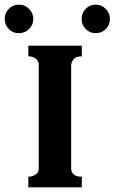

<svg xmlns="http://www.w3.org/2000/svg" viewBox="-37 -807 493 827"><path d="M375 -664.1Q349.6 -664.1 332 -682.1Q314.5 -700.2 314.5 -725.6Q314.5 -751 332 -769Q349.6 -787.1 375 -787.1Q400.4 -787.1 418.5 -768.6Q436.5 -750 436.5 -725.1Q436.5 -700.2 418.9 -682.1Q401.4 -664.1 375 -664.1ZM43.9 -664.1Q17.6 -664.1 0.5 -682.1Q-16.6 -700.2 -16.6 -725.6Q-16.6 -751 1 -769Q18.6 -787.1 44.4 -787.1Q70.3 -787.1 88.4 -768.6Q106.4 -750 106.4 -725.1Q106.4 -700.2 88.4 -682.1Q70.3 -664.1 43.9 -664.1ZM85 -45.9Q102.5 -45.9 115.7 -54.7Q128.9 -63.5 129.9 -78.1V-528.3Q129.9 -544.9 116.7 -554.7Q103.5 -564.5 85 -564.5V-610.4H315.4V-564.5Q293 -563.5 283.2 -555.2Q273.4 -546.9 269.5 -528.3V-78.1Q273.4 -45.9 315.4 -45.9V0H85Z"/></svg>

Font: Menaion Unicode
Style: Regular
Weight: 400
Designer: Aleksandr Andreev
Foundry: Ponomar Technologies, Inc.
Version: 2.0